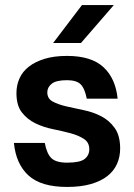

<svg xmlns="http://www.w3.org/2000/svg" viewBox="-20 -730 530 759"><path d="M245 9Q142 9 92.5 -36.5Q43 -82 35 -165H157Q165 -122 183.5 -104.5Q202 -87 245 -87Q296 -87 314.5 -101.5Q333 -116 333 -140Q333 -167 311.5 -181Q290 -195 258 -203.5Q226 -212 189 -219.5Q152 -227 120 -242.5Q88 -258 66.5 -285.5Q45 -313 45 -362Q45 -393 57 -420Q69 -447 94 -466.5Q119 -486 156.5 -497.5Q194 -509 245 -509Q341 -509 389 -464.5Q437 -420 445 -340H323Q315 -381 298.5 -397Q282 -413 245 -413Q202 -413 184.5 -399Q167 -385 167 -365Q167 -340 188.5 -328.5Q210 -317 242 -309.5Q274 -302 311 -294.5Q348 -287 380 -270.5Q412 -254 433.5 -224Q455 -194 455 -143Q455 -110 442.5 -82Q430 -54 404.5 -34Q379 -14 339.5 -2.5Q300 9 245 9ZM304 -710H430L300 -560H190Z"/></svg>

Font: PT Root UI Web Bold
Style: Regular
Weight: 700
Designer: Vitaly Kuzmin
Foundry: ParaType Ltd.
Version: Version 1.000W